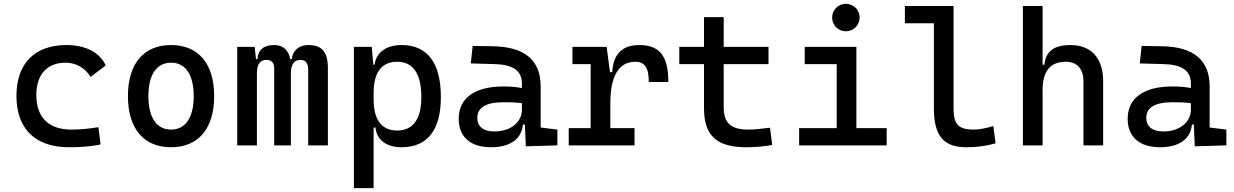

<svg xmlns="http://www.w3.org/2000/svg" viewBox="-20 -764 6485 1009"><path d="M342.8 9.8C397 9.8 455.1 6.8 508.8 -4.9L497.1 -95.7C451.2 -87.9 402.8 -83 354.5 -83C236.8 -83 170.9 -146.5 170.9 -264.6C170.9 -373 227.5 -434.6 325.2 -434.6C379.4 -434.6 426.8 -407.2 456.1 -359.9L535.6 -419.9C504.9 -488.3 429.7 -527.3 329.1 -527.3C160.6 -527.3 66.4 -428.7 66.4 -259.8C66.4 -85.9 166.5 9.8 342.8 9.8Z M878.9 9.8C1022.5 9.8 1105.5 -87.9 1105.5 -258.8C1105.5 -429.7 1022.5 -527.3 878.9 -527.3C735.4 -527.3 652.3 -429.7 652.3 -258.8C652.3 -87.9 735.4 9.8 878.9 9.8ZM878.9 -83C802.7 -83 759.8 -146.5 759.8 -258.8C759.8 -371.1 802.7 -434.6 878.9 -434.6C955.1 -434.6 998 -371.1 998 -258.8C998 -146.5 955.1 -83 878.9 -83Z M1599.6 0H1703.1V-405.3C1703.1 -491.2 1671.9 -527.3 1600.6 -527.3C1545.9 -527.3 1516.6 -493.2 1513.7 -453.1H1505.4C1495.6 -502.9 1465.3 -527.3 1421.9 -527.3C1365.2 -527.3 1336.9 -502.9 1333 -453.1H1325.2L1318.4 -517.6H1226.6V0H1330.1V-378.9C1330.1 -425.8 1346.7 -449.2 1379.9 -449.2C1407.2 -449.2 1420.9 -434.6 1420.9 -405.3V0H1508.8V-378.9C1508.8 -425.8 1525.4 -449.2 1559.6 -449.2C1586.9 -449.2 1599.6 -431.6 1599.6 -395.5Z M1839.8 224.6H1943.4V-93.8H1953.1C1959.5 -28.8 2010.7 9.8 2090.3 9.8C2226.1 9.8 2296.9 -80.6 2296.9 -253.9C2296.9 -433.6 2226.1 -527.3 2090.3 -527.3C2009.8 -527.3 1957 -488.8 1948.2 -423.8H1941.9L1933.6 -517.6H1839.8ZM1943.4 -241.2V-276.4C1943.4 -383.3 1985.8 -439.5 2067.4 -439.5C2150.9 -439.5 2194.3 -376 2194.3 -253.9C2194.3 -138.2 2150.9 -78.1 2067.4 -78.1C1985.8 -78.1 1943.4 -134.3 1943.4 -241.2Z M2743.2 4.9 2909.2 0V-83L2821.3 -93.8V-309.6C2821.3 -446.3 2739.3 -518.6 2568.4 -521L2463.9 -522.5L2454.1 -430.7L2578.1 -427.2C2673.8 -424.8 2722.7 -394 2722.7 -325.2V-301.3C2694.3 -307.1 2662.1 -309.6 2625 -309.6C2475.6 -309.6 2390.6 -249 2390.6 -139.6C2390.6 -44.4 2452.6 9.8 2560.5 9.8C2656.7 9.8 2720.7 -29.8 2728 -109.4H2738.3ZM2722.7 -221.7V-185.5C2722.7 -130.9 2673.8 -73.2 2577.1 -73.2C2520.5 -73.2 2488.3 -99.1 2488.3 -144.5C2488.3 -198.7 2534.7 -226.6 2623 -226.6C2656.7 -226.6 2689.5 -226.6 2722.7 -221.7Z M3187.5 -222.7C3187.5 -361.3 3230.5 -439.5 3318.4 -439.5C3368.2 -439.5 3389.6 -408.2 3389.6 -333H3492.2C3492.2 -469.7 3446.3 -527.3 3339.8 -527.3C3250 -527.3 3203.1 -480.5 3197.3 -384.8H3185.5L3168 -517.6H2988.3V-426.8H3084V-90.8H2968.8V0H3314.5V-90.8H3187.5Z M3902.3 9.8C3951.2 9.8 3992.2 5.9 4038.1 -2L4026.4 -92.8C3979.5 -86.9 3944.3 -83 3912.1 -83C3820.3 -83 3783.2 -118.2 3783.2 -200.2V-426.8H4018.6V-517.6H3783.2V-673.8H3679.7V-517.6H3549.8V-426.8H3679.7V-195.3C3679.7 -51.8 3745.1 9.8 3902.3 9.8Z M4179.7 0H4639.6V-90.8H4480.5V-517.6H4209V-426.8H4377V-90.8H4179.7ZM4425.3 -599.6C4465.3 -599.6 4497.6 -631.8 4497.6 -671.9C4497.6 -711.9 4465.3 -744.1 4425.3 -744.1C4385.3 -744.1 4353 -711.9 4353 -671.9C4353 -631.8 4385.3 -599.6 4425.3 -599.6Z M5057.6 9.8C5113.3 9.8 5159.2 3.9 5211.9 -10.7L5200.2 -101.6C5157.2 -88.9 5126 -83 5096.7 -83C5007.8 -83 4991.2 -118.2 4991.2 -200.2V-732.4H4735.4V-641.6H4887.7V-195.3C4887.7 -51.8 4937.5 9.8 5057.6 9.8Z M5673.8 0H5777.3V-336.9C5777.3 -458 5714.8 -527.3 5605.5 -527.3C5518.6 -527.3 5474.6 -493.2 5468.8 -423.8H5459V-732.4H5355.5V0H5459V-291C5459 -390.6 5500 -439.5 5581.1 -439.5C5639.6 -439.5 5673.8 -402.3 5673.8 -336.9Z M6258.8 4.9 6424.8 0V-83L6336.9 -93.8V-309.6C6336.9 -446.3 6254.9 -518.6 6084 -521L5979.5 -522.5L5969.7 -430.7L6093.8 -427.2C6189.5 -424.8 6238.3 -394 6238.3 -325.2V-301.3C6210 -307.1 6177.7 -309.6 6140.6 -309.6C5991.2 -309.6 5906.2 -249 5906.2 -139.6C5906.2 -44.4 5968.3 9.8 6076.2 9.8C6172.4 9.8 6236.3 -29.8 6243.7 -109.4H6253.9ZM6238.3 -221.7V-185.5C6238.3 -130.9 6189.5 -73.2 6092.8 -73.2C6036.1 -73.2 6003.9 -99.1 6003.9 -144.5C6003.9 -198.7 6050.3 -226.6 6138.7 -226.6C6172.4 -226.6 6205.1 -226.6 6238.3 -221.7Z"/></svg>

Font: Cascadia Mono NF
Style: Regular
Weight: 400
Monospace: yes
Designer: Aaron Bell
Foundry: Saja Typeworks
Version: Version 2404.023